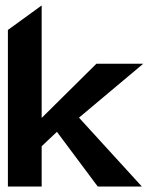

<svg xmlns="http://www.w3.org/2000/svg" viewBox="-20 -685 546 705"><path d="M9 0H133V-148L189 -201L339 0H501L270 -253L506 -451H334L133 -252V-665L9 -575Z"/></svg>

Font: Charger Pro
Style: UltraNar
Weight: 900
Designer: Jasper
Foundry: Cannot Into Space Fonts
Version: Version 1.09